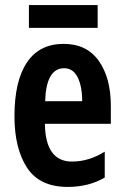

<svg xmlns="http://www.w3.org/2000/svg" viewBox="-20 -727 491 757"><path d="M94 -707V-617H365V-707ZM37 -269Q37 -142 86.5 -66Q136 10 247 10Q330 10 393 -27V-129Q330 -90 264 -90Q159 -90 157 -239H417V-309Q417 -420 369.5 -487Q322 -554 231 -554Q135 -554 86 -480.5Q37 -407 37 -269ZM304 -328H158Q162 -458 233 -458Q268 -458 286 -422.5Q304 -387 304 -328Z"/></svg>

Font: Noto Sans UI Condensed
Style: Bold
Weight: 700
Width: 3
Designer: Monotype Design Team
Foundry: Monotype Imaging Inc.
Version: 1.001